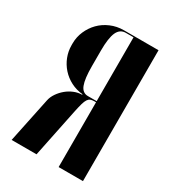

<svg xmlns="http://www.w3.org/2000/svg" viewBox="-172 -793 799 888"><g transform="rotate(30 228.0 -349.5)"><path d="M411 0H281V-346H272Q260 -346 252 -343Q244 -340 238 -331Q232 -322 227 -304.5Q222 -287 216 -258L163 0H30L80 -240Q84 -260 97 -279Q110 -298 127.5 -312.5Q145 -327 166 -335.5Q187 -344 208 -344V-347Q174 -350 145 -365Q116 -380 95 -403.5Q74 -427 62.5 -456.5Q51 -486 51 -518V-528Q51 -562 64.5 -593Q78 -624 101 -647.5Q124 -671 156.5 -685Q189 -699 226 -699H411ZM181 -481Q181 -414 193 -383Q205 -352 234 -352H281V-693H240Q209 -693 195 -662.5Q181 -632 181 -564Z"/></g></svg>

Font: Moniqa Black Display
Style: Regular
Weight: 900
Designer: Rajesh Rajput
Foundry: Rajesh Rajput
Version: Version 1.000